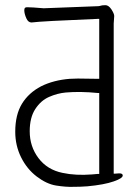

<svg xmlns="http://www.w3.org/2000/svg" viewBox="-20 -712 540 743"><path d="M263 11Q235 12 197 6Q160 0 122 -29Q84 -58 61.5 -103.5Q39 -149 39 -202Q39 -268 65 -310.5Q91 -353 139 -378Q187 -402 250 -407Q263 -408 280 -408H285Q330 -407 359 -407H364V-412V-634V-639H359Q139 -630 102 -625Q89 -625 82 -641Q74 -659 74 -672Q74 -679 76.5 -681.5Q79 -684 85 -684Q92 -684 110 -683Q129 -681 149 -680Q162 -680 357 -688Q363 -688 366 -689Q374 -692 388 -692Q400 -692 411 -676Q422 -659 422 -650Q422 -643 420 -621V-45V-40H425L439 -41Q455 -42 455 -33Q455 -22 420 -10Q383 3 318 9Q291 11 265 11ZM336 -37 359 -39H364V-44V-347V-352H360Q290 -359 234 -354Q202 -351 170 -337Q138 -323 116.5 -290Q95 -257 95 -204Q95 -145 129 -100Q163 -55 222 -43Q273 -32 336 -37ZM74 -672Z"/></svg>

Font: LXGW WenKai Mono TC Light
Style: Regular
Weight: 300
Designer: LXGW / Fontworks Inc.
Foundry: LXGW / Fontworks Inc.
Version: Version 1.330